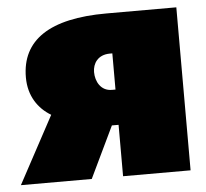

<svg xmlns="http://www.w3.org/2000/svg" viewBox="-70 -582 676 629"><g transform="rotate(-5 268.0 -268.0)"><path d="M302 -536C115 -536 21 -473 21 -350C21 -289 51 -246 93 -221L-26 0H207L288 -169H310V0H532V-536ZM298 -285C262 -285 245 -317 245 -348C245 -376 262 -404 302 -404H310V-285Z"/></g></svg>

Font: Fira Sans Ultra
Style: Regular
Weight: 950
Designer: Carrois Corporate & Edenspiekermann AG
Foundry: Carrois Corporate GbR & Edenspiekermann AG
Version: Version 4.203;PS 004.203;hotconv 1.0.88;makeotf.lib2.5.64775